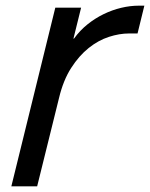

<svg xmlns="http://www.w3.org/2000/svg" viewBox="-20 -657 529 677"><path d="M465 -539H435Q401 -539 364 -527Q327 -515 293 -488Q259 -461 231 -417.5Q203 -374 188 -311L111 0H20L175 -630H266L239 -521H241Q262 -550 289 -571.5Q316 -593 346 -607.5Q376 -622 407.5 -629.5Q439 -637 469 -637H489Z"/></svg>

Font: TypoPRO Sinkin Sans
Style: 400 Italic
Weight: 400
Italic angle: -112°
Designer: Keith Bates
Foundry: K-Type
Version: Sinkin Sans (version 1.0)  by Keith Bates   •   © 2014   www